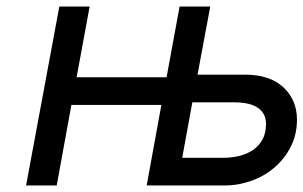

<svg xmlns="http://www.w3.org/2000/svg" viewBox="-20 -569 931 589"><path d="M162 -549H255L215 -332H491L531 -549H625L586 -340H731Q808 -340 849.5 -301Q891 -262 891 -202Q891 -157 872.5 -120Q854 -83 823 -56Q792 -29 751.5 -14.5Q711 0 668 0H430L475 -247H199L154 0H60ZM667 -85Q692 -85 715.5 -91Q739 -97 757 -109.5Q775 -122 785.5 -141.5Q796 -161 796 -189Q796 -221 771.5 -238Q747 -255 699 -255H570L539 -85Z"/></svg>

Font: Involve Medium Oblique
Style: Italic
Weight: 500
Italic angle: -10.5°
Designer: Stefan Peev
Foundry: Context Ltd.
Version: Version 1.001